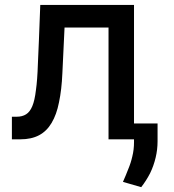

<svg xmlns="http://www.w3.org/2000/svg" viewBox="-20 -566 707 780"><path d="M28.3 0Q28.3 -23.4 28.3 -91.8Q33.2 -91.8 47.9 -91.8Q70.3 -91.8 85.9 -101.6Q101.6 -111.3 111.3 -134.8Q121.1 -158.2 126 -200.2Q131.8 -241.2 133.8 -303.7Q137.7 -384.8 143.6 -545.9Q239.3 -545.9 524.4 -545.9Q524.4 -409.2 524.4 0Q498 0 420.9 0Q420.9 -113.3 420.9 -454.1Q376 -454.1 242.2 -454.1Q240.2 -407.2 233.4 -268.6Q230.5 -201.2 219.7 -150.4Q210 -100.6 189.5 -66.4Q169.9 -33.2 138.7 -16.6Q107.4 0 62.5 0Q50.8 0 28.3 0ZM620.1 -64.5Q620.1 -46.9 620.1 7.8Q620.1 42 612.3 74.2Q604.5 107.4 589.8 137.7Q574.2 168 553.7 194.3Q528.3 187.5 479.5 172.9Q491.2 146.5 501 121.1Q511.7 95.7 517.6 69.3Q524.4 42 524.4 11.7Q524.4 -13.7 524.4 -64.5Q548.8 -64.5 620.1 -64.5Z"/></svg>

Font: DeepSea
Style: Medium
Weight: 500
Designer: Stem
Version: Version 3.019;git-0a5106e0b